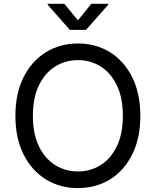

<svg xmlns="http://www.w3.org/2000/svg" viewBox="-20 -962 805 992"><path d="M382.8 9.8Q289.6 9.8 216.6 -35.4Q143.6 -80.6 101.6 -164.3Q59.6 -248 59.6 -363.3Q59.6 -479 101.6 -562.7Q143.6 -646.5 216.6 -691.9Q289.6 -737.3 382.8 -737.3Q476.1 -737.3 548.8 -691.9Q621.6 -646.5 663.3 -562.7Q705.1 -479 705.1 -363.3Q705.1 -248 663.3 -164.3Q621.6 -80.6 548.8 -35.4Q476.1 9.8 382.8 9.8ZM382.8 -76.2Q447.8 -76.2 500.2 -109.1Q552.7 -142.1 583.7 -206.3Q614.7 -270.5 614.7 -363.3Q614.7 -457 583.7 -521.2Q552.7 -585.4 500.2 -618.4Q447.8 -651.4 382.8 -651.4Q317.4 -651.4 264.6 -618.2Q211.9 -585 180.9 -520.8Q149.9 -456.5 149.9 -363.3Q149.9 -270.5 180.9 -206.5Q211.9 -142.6 264.6 -109.4Q317.4 -76.2 382.8 -76.2ZM312.5 -942.4 382.8 -856.9 452.1 -942.4H539.6V-938L424.3 -807.6H340.8L226.1 -938V-942.4Z"/></svg>

Font: Inter
Style: Regular
Weight: 400
Designer: Rasmus Andersson
Foundry: rsms
Version: Version 4.001;git-9221beed3